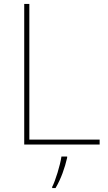

<svg xmlns="http://www.w3.org/2000/svg" viewBox="-20 -734 546 975"><path d="M103 0H486V-25H129V-714H103ZM321 67V61H292C286 104 261 185 245 215V221H262C290 174 309 119 321 67Z"/></svg>

Font: Noto Sans Gurmukhi UI Thin
Style: Regular
Weight: 100
Designer: Jelle Bosma - Monotype Design Team
Foundry: Monotype Imaging Inc.
Version: Version 2.004